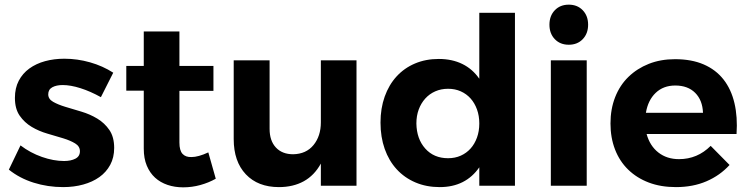

<svg xmlns="http://www.w3.org/2000/svg" viewBox="-20 -797 3209 824"><path d="M256 -545Q312 -545 366.5 -529.5Q421 -514 466 -485L413 -380Q368 -405 325.5 -418.5Q283 -432 249 -432Q222 -432 204.5 -422.5Q187 -413 187 -392Q187 -372 208 -360Q229 -348 260.5 -338.5Q292 -329 329 -318Q366 -307 397.5 -288Q429 -269 449.5 -239Q470 -209 470 -162Q470 -121 453 -89.5Q436 -58 406.5 -37Q377 -16 337 -5Q297 6 251 6Q185 6 124.5 -13Q64 -32 18 -69L68 -173Q110 -141 160 -123.5Q210 -106 255 -106Q284 -106 303.5 -116Q323 -126 323 -148Q323 -169 302.5 -181.5Q282 -194 251 -203.5Q220 -213 183.5 -223.5Q147 -234 116 -252.5Q85 -271 64.5 -300.5Q44 -330 44 -377Q44 -419 60.5 -450.5Q77 -482 106 -503Q135 -524 173.5 -534.5Q212 -545 256 -545Z M906 -30Q876 -13 840 -3Q804 7 766 7Q730 7 699 -3.5Q668 -14 645.5 -34.5Q623 -55 610 -86Q597 -117 597 -159V-408H522V-514H597V-662H750V-514H896V-407H750V-185Q750 -151 763.5 -136.5Q777 -122 802 -123Q831 -123 874 -143Z M1510 0H1357V-95Q1329 -44 1283.5 -19Q1238 6 1177 6Q1087 6 1035 -49Q983 -104 983 -200V-538H1137V-244Q1137 -193 1164 -164Q1191 -135 1238 -135Q1294 -136 1325.5 -174.5Q1357 -213 1357 -272V-538H1510Z M2190 0H2037V-79Q2008 -37 1965.5 -15.5Q1923 6 1867 6Q1810 6 1763 -14Q1716 -34 1682.5 -70.5Q1649 -107 1631 -158Q1613 -209 1613 -271Q1613 -332 1631 -382.5Q1649 -433 1682 -469Q1715 -505 1761 -524.5Q1807 -544 1863 -544Q1920 -544 1964 -522.5Q2008 -501 2037 -459V-742H2190ZM1903 -118Q1933 -118 1957.5 -129Q1982 -140 1999.5 -159.5Q2017 -179 2027 -206.5Q2037 -234 2037 -267Q2037 -300 2027 -327.5Q2017 -355 1999.5 -374.5Q1982 -394 1957.5 -405Q1933 -416 1903 -416Q1873 -416 1848 -405Q1823 -394 1805 -374Q1787 -354 1777 -327Q1767 -300 1767 -267Q1768 -201 1805 -159.5Q1842 -118 1903 -118Z M2421 -777Q2458 -777 2481 -753Q2504 -729 2504 -691Q2504 -653 2481 -629Q2458 -605 2421 -605Q2384 -605 2361 -629Q2338 -653 2338 -691Q2338 -729 2361 -753Q2384 -777 2421 -777ZM2344 0V-538H2498V0Z M2877 -543Q2948 -543 3000 -520.5Q3052 -498 3085 -456Q3118 -414 3132 -354.5Q3146 -295 3141 -222H2755Q2769 -171 2805.5 -142.5Q2842 -114 2894 -114Q2973 -114 3030 -171L3111 -89Q3070 -44 3012 -19Q2954 6 2881 6Q2816 6 2764.5 -13.5Q2713 -33 2676 -69Q2639 -105 2619.5 -155.5Q2600 -206 2600 -267Q2600 -329 2620 -380Q2640 -431 2677 -467Q2714 -503 2764.5 -523Q2815 -543 2877 -543ZM2997 -313Q2995 -367 2963.5 -398.5Q2932 -430 2878 -430Q2827 -430 2794 -398.5Q2761 -367 2752 -313Z"/></svg>

Font: Montserrat Semi Bold
Style: Regular
Weight: 600
Designer: Julieta Ulanovsky
Foundry: Julieta Ulanovsky
Version: Version 3.001 September 28, 2015